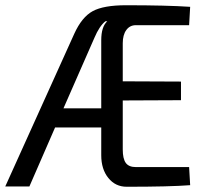

<svg xmlns="http://www.w3.org/2000/svg" viewBox="-25 -711 784 732"><path d="M696 -74 700 -5Q623 1 458 1Q415 1 388 -32.5Q361 -66 361 -119V-225H185L87 0H-5L258 -582Q287 -646 328.5 -668.5Q370 -691 455 -691Q610 -691 700 -685L696 -615H493Q470 -615 456.5 -596.5Q443 -578 443 -546V-401L665 -400V-329L443 -328V-141Q443 -106 454.5 -90Q466 -74 493 -74ZM361 -298V-558Q361 -609 384 -630H377Q354 -612 335 -567L217 -298Z"/></svg>

Font: exo2condensed_r
Style: Regular
Weight: 400
Width: 3
Designer: Natanael Gama
Version: Version 1.001;PS 001.001;hotconv 1.0.70;makeotf.lib2.5.58329